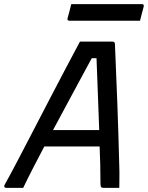

<svg xmlns="http://www.w3.org/2000/svg" viewBox="-39 -907 714 927"><path d="M73 0H-8Q-15 0 -17.5 -4Q-20 -8 -17 -14Q12 -66 48 -135Q84 -204 124 -281Q164 -358 204 -435Q244 -512 281 -582Q318 -652 347 -706H505Q516 -706 516 -693Q522 -557 527.5 -408Q533 -259 537 -100Q538 -75 537.5 -50.5Q537 -26 537 0H461Q452 0 449 -4Q446 -8 446 -24Q446 -68 445 -112Q444 -156 442 -200H175Q147 -147 121 -96.5Q95 -46 73 0ZM404 -626Q362 -548 313.5 -458.5Q265 -369 217 -279H440Q437 -367 433.5 -454Q430 -541 427 -626ZM305 -887H646Q657 -887 655 -876Q650 -859 646 -842Q642 -825 637 -807H296Q285 -807 287 -818Q292 -836 296.5 -853Q301 -870 305 -887Z"/></svg>

Font: Recursive Sn Lnr St
Style: Italic
Weight: 400
Italic angle: -15°
Version: Version 1.079;hotconv 1.0.112;makeotfexe 2.5.65598; ttfautoh